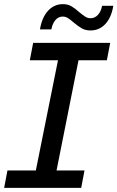

<svg xmlns="http://www.w3.org/2000/svg" viewBox="-31 -907 567 927"><path d="M348 -616 242 -84H377L361 0H-11L5 -84H142L249 -616H113L129 -700H501L485 -616ZM325 -798Q308 -813 296.5 -820Q285 -827 272 -827Q251 -827 236.5 -810Q222 -793 217 -765H162Q171 -822 200.5 -854.5Q230 -887 273 -887Q296 -887 313.5 -877Q331 -867 352 -848Q370 -833 381.5 -826Q393 -819 406 -819Q427 -819 442 -835.5Q457 -852 462 -879H516Q507 -823 478 -791.5Q449 -760 406 -760Q382 -760 365 -769.5Q348 -779 325 -798Z"/></svg>

Font: Montserrat Alternates Medium
Style: Italic
Weight: 500
Italic angle: -11.3°
Designer: Julieta Ulanovsky
Foundry: Julieta Ulanovsky
Version: Version 7.200